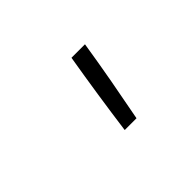

<svg xmlns="http://www.w3.org/2000/svg" viewBox="-57 -964 714 714"><g transform="rotate(-45 300.0 -607.0)"><path d="M286 -442Q297 -524 309.5 -606.5Q322 -689 336 -772H407Q394 -689 379 -606.5Q364 -524 348 -442Z"/></g></svg>

Font: Iosevka SS04 Lt Ex Obl
Style: Regular
Weight: 300
Width: 7
Italic angle: -9°
Monospace: yes
Designer: Belleve Invis
Foundry: Belleve Invis
Version: Version 19.0.0; ttfautohint (v1.8.4)